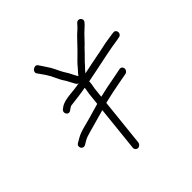

<svg xmlns="http://www.w3.org/2000/svg" viewBox="-176 -790 977 977"><g transform="rotate(-45 313.0 -301.0)"><path d="M298.2 17 325.2 -240C355.9 -247 355.9 -247 386.6 -254C415.2 -259.3 441 -264.3 464.2 -269L497.8 -275C523.3 -281.2 519.9 -317.1 494.9 -314L460.2 -307C437.7 -302.3 411.8 -297.3 382.6 -292L329.3 -280L334.9 -333C335.4 -337.7 337 -346.3 339.6 -359C340.6 -368 340.6 -368 341.7 -379C376.5 -386.3 400 -391 412.2 -393C463.3 -403.6 538.7 -420.3 589.8 -427L605.1 -430C631.6 -433.3 628.1 -471.1 603.1 -468L587.8 -466C552.1 -461.3 526.6 -456.4 484.9 -447C444 -439 444 -439 408.3 -432C390.5 -428 373.1 -424.3 356.1 -421C359.2 -425 363.4 -430 368.7 -436C387.8 -454.7 389.7 -460.1 410.3 -480C431 -499.8 440.4 -512.7 459.6 -530C467.1 -538 475.3 -546.7 484.3 -556C498.9 -572.7 513.4 -583.8 527.7 -598L535.6 -607C553.3 -625.9 526.5 -651.5 508.2 -632L499.2 -622C486.3 -606.9 470.3 -596 455.8 -580C439.5 -562.8 426.6 -549.7 410.9 -533C400.3 -521.4 367.5 -491.4 358.3 -480C350 -468.7 330.9 -450.1 323 -439C322.2 -437.7 321.8 -436.7 321.7 -436C321.2 -437.3 320.3 -438.7 319.1 -440L313.2 -450C306.4 -461.5 297.8 -482.4 290.6 -492C275.8 -513.3 264.5 -543.9 251.3 -566C246.2 -574 246.2 -574 238.4 -586C230.8 -597.8 223.2 -609.6 215.1 -621C201.5 -639.6 167.4 -615.4 181.5 -596L189.3 -585C198 -572.8 210.4 -555.6 216.9 -543C220.4 -538.3 223.2 -533.3 225.3 -528C233.2 -510.5 246.2 -483 257.1 -468C263.8 -458.4 272.1 -438.9 278.9 -428L284.8 -418C287.7 -413.3 291.7 -410.7 297 -410C248.1 -399 190.3 -404.2 156.9 -381L147.2 -374C126.6 -358.2 146.9 -326.9 168 -343L177.7 -350C182 -352.7 185.5 -354.7 188.3 -356C221.3 -360.1 265.9 -364.9 302 -372C301.6 -368 301.6 -368 300.9 -362C298.1 -348 296.5 -338.3 295.9 -333L289.2 -269C263.1 -261.7 237.7 -254.3 212.9 -247C168 -233.7 132 -229.1 98.9 -209L79.8 -198C56.9 -185.7 74.1 -152.5 97.3 -165L115.4 -176C126.8 -182.7 140.4 -188 156.1 -192C193.7 -201.8 243.1 -216.9 284.9 -228L259.2 17C258.1 27.6 266.6 37 277.1 37C287.7 37 297.1 27.6 298.2 17Z"/></g></svg>

Font: Just Breathe
Style: Obl2
Weight: 400
Foundry: Cannot Into Space Fonts
Version: Version 0.72